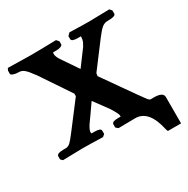

<svg xmlns="http://www.w3.org/2000/svg" viewBox="-139 -550 760 777"><g transform="rotate(-30 241.0 -161.5)"><path d="M340.8 0 262.2 1 252 -7.8V-22.9Q252 -35.2 280.8 -35.2H293V-41Q293 -49.3 271 -84L223.1 -148.9L192.9 -105.5L168.9 -71.8Q155.8 -51.3 155.8 -42Q155.8 -35.2 158.2 -35.2H170.9Q200.2 -35.2 200.2 -22.9V-7.8L189.9 1Q125 -1 92.8 -1L2.9 1L-5.9 -7.8V-22Q-5.9 -35.2 27.8 -35.2H37.1Q48.3 -35.2 58.6 -44.9Q67.9 -53.7 87.9 -80.1L178.7 -199.2Q177.7 -198.7 177.2 -200Q176.8 -201.2 176.8 -203.1Q177.2 -208 178.2 -208L80.1 -354V-353Q64.5 -375.5 52.5 -386.2Q40.5 -397 26.9 -397H24.9Q11.2 -397 1.2 -400.9Q-8.8 -404.8 -8.8 -409.2V-423.8L-3.9 -434.1L98.1 -432.1Q148.9 -432.1 221.2 -434.1L231 -422.9V-409.2Q231 -404.3 222.7 -400.6Q214.4 -397 202.1 -397H187Q185.1 -397 185.1 -390.1Q185.1 -377.4 196.8 -359.9L249 -283.2L305.2 -358.9H304.2Q315.9 -375.5 315.9 -392.1Q315.9 -397 316.9 -397H301.8Q272.9 -397 272.9 -409.2V-422.9L284.2 -434.1Q346.2 -432.1 375 -432.1L470.2 -434.1L479 -423.8V-409.2Q479 -397 444.8 -397H440.9Q426.8 -397 415.3 -388.2Q403.8 -379.4 383.8 -353L296.9 -237.8Q294.9 -235.8 294.9 -229L294.4 -225.1H293.9H293L395 -80.1Q416.5 -49.8 421.9 -43Q429.2 -35.2 432.1 -35.2H448.2Q491.2 -35.2 491.2 -12.2V110.8H429.2Q429.2 109.9 428.5 108.2Q427.7 106.4 427 104.2Q426.3 102.1 425.8 101.1Q404.3 0 340.8 0Z"/></g></svg>

Font: Linux Libertine G
Style: Semibold
Weight: 600
Designer: Philipp H. Poll
Foundry: Philipp H. Poll
Version: Version 5.1.1